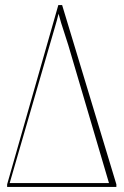

<svg xmlns="http://www.w3.org/2000/svg" viewBox="-20 -734 487 754"><path d="M8 0V-10L209 -714H224L437 -10V0ZM18 -15H408L267 -493Q247 -563 233 -604Q219 -645 210 -680Q204 -655 196 -628.5Q188 -602 174 -553Z"/></svg>

Font: Noto Serif Display ExtraCondensed Thin
Style: Regular
Weight: 100
Width: 2
Designer: Monotype Design Team
Foundry: Monotype Imaging Inc.
Version: Version 2.009